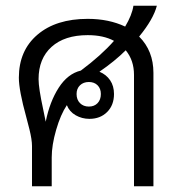

<svg xmlns="http://www.w3.org/2000/svg" viewBox="-20 -652 635 672"><path d="M517 -397V0H449V-390Q449 -441 420 -476Q382 -438 328 -401Q352 -391 365.5 -371Q379 -351 379 -323Q379 -284 355 -260Q331 -236 293 -236Q267 -236 245 -248.5Q223 -261 214 -284Q192 -251 176.5 -197.5Q161 -144 161 -101V0H92V-141Q92 -163 83 -199.5Q74 -236 72 -242Q46 -336 46 -380Q46 -475 111 -530.5Q176 -586 287 -586Q361 -586 418 -559Q442 -599 447 -632H529Q517 -585 467 -524Q517 -474 517 -397ZM379 -509Q342 -529 287 -529Q206 -529 160.5 -488Q115 -447 115 -375Q115 -344 131 -270L140 -226Q154 -296 185.5 -345Q217 -394 263 -405Q334 -458 379 -509ZM333 -323Q333 -342 321.5 -353.5Q310 -365 291 -365Q272 -365 260 -353.5Q248 -342 248 -323Q248 -303 260 -291Q272 -279 291 -279Q310 -279 321.5 -291Q333 -303 333 -323Z"/></svg>

Font: Sarabun Light
Style: Regular
Weight: 300
Designer: Suppakit Chalermlarp | Katatrad Co.,Ltd.
Foundry: Cadson Demak Co.,Ltd.
Version: Version 1.000; ttfautohint (v1.6)